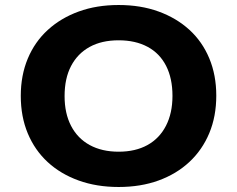

<svg xmlns="http://www.w3.org/2000/svg" viewBox="-20 -736 947 767"><path d="M454 11Q366 11 294 -15Q222 -41 170.5 -88.5Q119 -136 91 -203Q63 -270 63 -353Q63 -435 91 -502Q119 -569 171 -616.5Q223 -664 294.5 -690Q366 -716 454 -716Q542 -716 613.5 -690Q685 -664 736.5 -617Q788 -570 816 -503Q844 -436 844 -354Q844 -271 816 -204Q788 -137 736.5 -89Q685 -41 613.5 -15Q542 11 454 11ZM454 -130Q521 -130 569 -156.5Q617 -183 643 -233.5Q669 -284 669 -353Q669 -423 643.5 -473Q618 -523 569.5 -549Q521 -575 454 -575Q386 -575 338 -548.5Q290 -522 264 -472.5Q238 -423 238 -352Q238 -283 264 -233Q290 -183 338.5 -156.5Q387 -130 454 -130Z"/></svg>

Font: Nunito Sans 10pt SemiExpanded ExtraBold
Style: Regular
Weight: 800
Width: 6
Designer: Vernon Adams
Foundry: Vernon Adams
Version: Version 3.101;gftools[0.9.27]